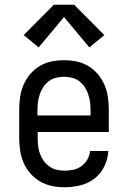

<svg xmlns="http://www.w3.org/2000/svg" viewBox="-20 -782 540 810"><path d="M252 8Q225 8 198.5 2.5Q172 -3 149 -16.5Q126 -30 108 -50.5Q90 -71 79.5 -95.5Q69 -120 65 -146.5Q61 -173 61 -200V-320Q61 -347 65 -373.5Q69 -400 79.5 -424.5Q90 -449 107.5 -469.5Q125 -490 147.5 -503.5Q170 -517 196.5 -522.5Q223 -528 250 -528Q277 -528 303.5 -522.5Q330 -517 352.5 -503.5Q375 -490 392.5 -469.5Q410 -449 420.5 -424.5Q431 -400 435 -373.5Q439 -347 439 -320V-225H139V-200Q139 -183 141 -166Q143 -149 148.5 -133.5Q154 -118 164 -104Q174 -90 188 -80Q202 -70 218.5 -66Q235 -62 252 -62Q271 -62 289.5 -66Q308 -70 323.5 -81Q339 -92 348.5 -109Q358 -126 360 -145H437Q435 -111 420 -80Q405 -49 378.5 -28.5Q352 -8 318.5 0Q285 8 252 8ZM362 -295V-320Q362 -337 359.5 -353.5Q357 -370 351.5 -386Q346 -402 336.5 -416Q327 -430 313.5 -440Q300 -450 283.5 -454Q267 -458 250 -458Q233 -458 216.5 -454Q200 -450 186.5 -440Q173 -430 163.5 -416Q154 -402 148.5 -386Q143 -370 140.5 -353.5Q138 -337 138 -320V-295ZM143 -582 80 -634 207 -762H293L420 -634L357 -582L250 -710Z"/></svg>

Font: Iosevka Gothic
Style: Regular
Weight: 400
Monospace: yes
Designer: Belleve Invis
Foundry: Belleve Invis
Version: Version 15.5.1; ttfautohint (v1.8.4)